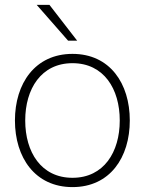

<svg xmlns="http://www.w3.org/2000/svg" viewBox="-20 -752 592 784"><path d="M276 12C429 12 510 -109 510 -260C510 -411 429 -532 276 -532C123 -532 41 -411 41 -260C41 -109 123 12 276 12ZM83 -260C83 -389 148 -494 276 -494C404 -494 469 -389 469 -260C469 -131 404 -26 276 -26C148 -26 83 -131 83 -260ZM130 -732 258 -586H295L182 -732Z"/></svg>

Font: Aspekta 150
Style: Regular
Weight: 150
Designer: Ivo Dolenc
Version: Version 2.000